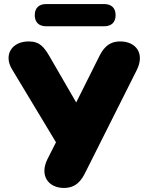

<svg xmlns="http://www.w3.org/2000/svg" viewBox="-20 -920 733 950"><path d="M296 10C359 10 385 -31 404 -70L656 -572C699 -657 651 -715 575 -715C512 -715 487 -674 468 -635L357 -413L228 -636C199 -686 178 -715 122 -715C38 -715 -3 -648 39 -578L257 -216L215 -133C174 -51 220 10 296 10ZM209 -790H495C532 -790 552 -810 552 -845C552 -880 532 -900 495 -900H209C172 -900 152 -880 152 -845C152 -810 172 -790 209 -790Z"/></svg>

Font: SN Pro Black
Style: Regular
Weight: 900
Designer: Tobias Whetton
Foundry: Supernotes
Version: Version 1.001;Glyphs 3.2 (3249)